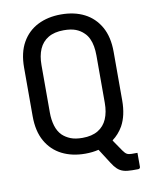

<svg xmlns="http://www.w3.org/2000/svg" viewBox="-94 -789 788 1005"><g transform="rotate(-10 300.0 -286.0)"><path d="M300 -720Q371 -720 424 -693Q477 -666 507.5 -612.5Q538 -559 538 -479V-221Q538 -141 508 -87Q486 -49 452 -24Q454 -20 456 -17Q474 9 493 37Q504 53 513.5 58Q523 63 538 63H569V137Q569 142 566 145Q563 148 558 148H526Q499 148 480.5 142.5Q462 137 448 124Q434 111 421 90Q400 58 382 29Q376 20 371 12Q338 20 300 20Q230 20 176.5 -7Q123 -34 92.5 -87.5Q62 -141 62 -221V-479Q62 -559 92.5 -612.5Q123 -666 176.5 -693Q230 -720 300 -720ZM154 -224Q154 -186 163.5 -154Q173 -122 194 -101Q212 -84 237 -74Q262 -64 300 -64Q350 -64 382.5 -83.5Q415 -103 430.5 -139Q446 -175 446 -224V-476Q446 -502 442 -525Q438 -548 429 -567Q420 -586 406 -599Q388 -617 363 -626.5Q338 -636 300 -636Q250 -636 217.5 -616.5Q185 -597 169.5 -561.5Q154 -526 154 -476Z"/></g></svg>

Font: Code D OnePiece
Style: Regular
Weight: 400
Version: Version 1.085; ttfautohint (v1.8.4.7-5d5b);Nerd Fonts 3.0.2